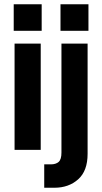

<svg xmlns="http://www.w3.org/2000/svg" viewBox="-20 -705 479 903"><path d="M264.5 -685H396V-560H264.5ZM44.5 -685H176V-560H44.5ZM188 68H219.5Q242.5 68 255.8 56.5Q269 45 269 12.5V-500H392V18.5Q392 99 347.5 138.5Q303 178 236 178H188ZM48.5 -500H171.5V0H48.5Z"/></svg>

Font: Overused Grotesk SemiBold
Style: Regular
Weight: 610
Version: Version 0.004